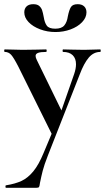

<svg xmlns="http://www.w3.org/2000/svg" viewBox="-38 -622 501 917"><path d="M222 -15 220 40 50 -303Q28 -346 15.5 -360Q3 -374 -15 -374Q-18 -374 -18 -380Q-18 -386 -15 -386Q13 -386 28 -385L70 -384L139 -385Q155 -386 182 -386Q185 -386 185 -380Q185 -374 182 -374Q156 -374 144 -369.5Q132 -365 132 -355Q132 -347 138 -335L265 -75L228 -16L316 -268Q325 -294 325 -315Q325 -343 309 -358.5Q293 -374 263 -374Q261 -374 261 -380Q261 -386 263 -386Q290 -386 304 -385L364 -384L404 -385Q416 -386 441 -386Q443 -386 443 -380Q443 -374 441 -374Q409 -374 386 -347Q363 -320 343 -267L191 120Q173 166 166 193.5Q159 221 153 251Q151 267 148.5 271Q146 275 135 275H-9Q-12 275 -12 269Q-12 263 -9 263Q35 256 65 242Q95 228 121 196.5Q147 165 170 109ZM286 -544Q292 -574 300.5 -588Q309 -602 333 -602Q353 -602 364 -591.5Q375 -581 375 -563Q375 -538 354 -516Q333 -494 299 -481.5Q265 -469 227 -469Q188 -469 153.5 -482Q119 -495 98.5 -516.5Q78 -538 78 -563Q78 -581 89 -591.5Q100 -602 121 -602Q140 -602 149.5 -593.5Q159 -585 163 -573.5Q167 -562 171 -540Q175 -514 185.5 -499.5Q196 -485 226 -485Q256 -485 269 -500.5Q282 -516 286 -544Z"/></svg>

Font: Cormorant Garamond
Style: Bold
Weight: 700
Designer: Christian Thalmann (Catharsis Fonts)
Foundry: Catharsis Fonts
Version: Version 4.000